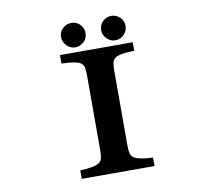

<svg xmlns="http://www.w3.org/2000/svg" viewBox="-92 -982 1184 1086"><g transform="rotate(-10 500.0 -439.5)"><path d="M384.8 -878.9Q424.8 -878.9 445.8 -844.2Q455.1 -828.6 455.1 -809.1Q455.1 -770 419.9 -748.5Q403.3 -738.8 384.8 -738.8Q366.2 -738.8 350.3 -748.5Q334.5 -758.3 324.7 -774.4Q314.9 -790 314.9 -809.1Q314.9 -848.6 350.1 -869.6Q365.7 -878.9 384.8 -878.9ZM615.2 -878.9Q634.3 -878.9 650.4 -869.4Q666.5 -859.9 675.8 -844.2Q685.1 -828.6 685.1 -809.1Q685.1 -790 675.5 -774.2Q666 -758.3 650.4 -748.5Q633.8 -738.8 615.2 -738.8Q596.2 -738.8 580.3 -748.5Q564.5 -758.3 554.7 -774.4Q544.9 -790 544.9 -809.1Q544.9 -828.1 554.7 -844.2Q564.5 -860.4 580.6 -869.6Q595.7 -878.9 615.2 -878.9ZM709 -710.9V-662.1Q686 -661.6 664.1 -659.7Q642.1 -657.7 624.5 -653.3Q606.9 -648.9 598.1 -641.8Q589.4 -634.8 585.4 -626.5Q578.1 -611.8 578.1 -567.4V-146Q578.1 -101.1 585.4 -86.9Q589.4 -78.6 597.9 -71.5Q606.4 -64.5 624 -59.6Q660.6 -49.8 709 -48.8V0H291V-48.8Q338.9 -49.8 376.5 -59.6Q394 -64.5 402.6 -71.5Q411.1 -78.6 415 -86.9Q421.9 -101.1 421.9 -146V-567.4Q421.9 -611.3 415 -626.5Q411.1 -634.8 402.3 -641.8Q393.6 -648.9 376 -653.3Q357.9 -657.7 335.9 -659.7Q314 -661.6 291 -662.1V-710.9Z"/></g></svg>

Font: BIZ UDPMincho
Style: Bold
Weight: 700
Designer: TypeBank Co., Ltd.
Foundry: Morisawa Inc.
Version: Version 1.06